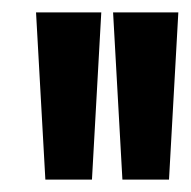

<svg xmlns="http://www.w3.org/2000/svg" viewBox="-20 -755 307 309"><path d="M177 -466 162 -735H267L252 -466ZM53 -466 38 -735H143L128 -466Z"/></svg>

Font: League Gothic
Style: Regular
Weight: 400
Designer: The League of Moveable Type
Version: Version 2.001